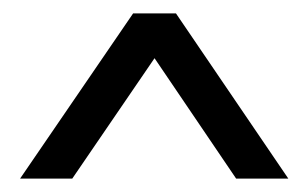

<svg xmlns="http://www.w3.org/2000/svg" viewBox="-20 -410 461 287"><path d="M211 -323 333 -143H411L243 -390H179L10 -143H88Z"/></svg>

Font: Catamaran
Style: Regular
Weight: 400
Designer: Pria Ravichandran
Version: Version 2.000